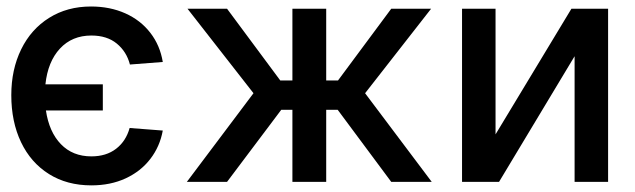

<svg xmlns="http://www.w3.org/2000/svg" viewBox="-20 -557 1946 588"><path d="M294.9 -218.8H120.6Q130.4 -152.8 166.5 -115.5Q202.6 -78.1 259.8 -78.1Q305.2 -78.1 335.4 -101.3Q365.7 -124.5 377 -165L478.5 -157.2Q469.7 -108.4 440.4 -70.3Q411.1 -32.2 364.7 -10.7Q318.4 10.7 259.8 10.7Q185.1 10.7 129.6 -24.2Q74.2 -59.1 44.4 -121.6Q14.6 -184.1 14.6 -265.6Q14.6 -344.2 44.9 -406Q75.2 -467.8 130.6 -502.4Q186 -537.1 258.8 -537.1Q316.9 -537.1 363.8 -516.1Q410.6 -495.1 440.4 -456.5Q470.2 -418 478.5 -367.2L377.9 -359.4Q367.7 -398.9 337.6 -423.6Q307.6 -448.2 259.8 -448.2Q200.7 -448.2 163.6 -408.2Q126.5 -368.2 119.1 -298.8H294.9Z M756.3 -271.5 554.2 -530.3H675.3L838.4 -310.5H875.5V-530.3H979V-310.5H1015.1L1178.2 -530.3H1300.3L1098.1 -271.5L1302.2 0H1178.2L1014.2 -220.7H979V0H875.5V-220.7H841.3L675.3 0H552.2Z M1730 -530.3H1842.3V0H1739.7V-384.8L1508.3 0H1395V-530.3H1497.6V-145.5Z"/></svg>

Font: Pretendard Std Medium
Style: Regular
Weight: 500
Designer: Base glyphs from Inter by Rasmus Andersson; Hangeul glyphs from Noto Sans CJK(Source Han Sans) by Jang Soo-young and Kan
Foundry: Kil Hyung-jin
Version: Version 1.309